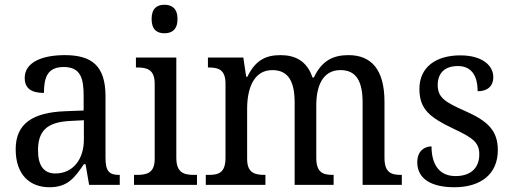

<svg xmlns="http://www.w3.org/2000/svg" viewBox="-20 -778 2154 808"><path d="M188 10C265 10 294 -30 333 -87H340L355 0H484V-42H481C439 -42 424 -58 424 -114V-373C424 -500 367 -546 253 -546C157 -546 84 -516 84 -450C84 -406 112 -387 165 -387C165 -451 179 -496 248 -496C321 -496 332 -446 332 -373V-313L256 -310C115 -305 46 -256 46 -150C46 -41 107 10 188 10ZM213 -48C163 -48 140 -83 140 -145C140 -223 173 -264 275 -269L333 -272V-191C333 -106 286 -48 213 -48Z M672 -638C703 -638 727 -653 727 -698C727 -743 703 -758 672 -758C641 -758 618 -743 618 -698C618 -653 641 -638 672 -638ZM544 0H809V-42H797C754 -42 722 -51 722 -114V-536H552V-494H558C599 -494 631 -485 631 -426V-109C631 -50 598 -42 556 -42H544Z M846 0H1097V-42H1095C1054 -42 1020 -49 1020 -109V-320C1020 -406 1048 -483 1126 -483C1195 -483 1220 -433 1220 -346V0H1384V-42H1381C1340 -42 1311 -51 1311 -114V-334C1311 -413 1336 -483 1413 -483C1481 -483 1506 -433 1506 -346V0H1671V-42H1668C1627 -42 1598 -51 1598 -114V-350C1598 -487 1541 -546 1447 -546C1387 -546 1336 -527 1301 -452H1295C1272 -522 1221 -546 1161 -546C1101 -546 1056 -527 1021 -455H1016L1004 -536H855V-494H858C899 -494 929 -485 929 -426V-114C929 -51 900 -42 859 -42H846Z M1892 10C2003 10 2075 -45 2075 -146C2075 -230 2032 -269 1935 -312C1853 -348 1822 -368 1822 -420C1822 -467 1848 -500 1907 -500C1962 -500 1990 -462 1990 -394C2033 -394 2056 -417 2056 -453C2056 -503 2009 -545 1917 -545C1814 -545 1745 -495 1745 -404C1745 -318 1789 -284 1887 -237C1973 -197 1997 -177 1997 -128C1997 -72 1962 -37 1897 -37C1824 -37 1796 -92 1796 -162C1770 -162 1736 -146 1736 -95C1736 -25 1796 10 1892 10Z"/></svg>

Font: Noto Serif Sinhala SemiCondensed
Style: Regular
Weight: 400
Width: 4
Designer: Jelle Bosma - Monotype Design Team
Foundry: Monotype Imaging Inc.
Version: Version 2.007